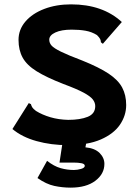

<svg xmlns="http://www.w3.org/2000/svg" viewBox="-20 -654 640 881"><path d="M290 12Q215 12 148 -6.5Q81 -25 37 -62L107 -173L112 -181L122 -176Q124 -168 128 -161.5Q132 -155 145 -145Q174 -127 211.5 -116Q249 -105 293 -104Q348 -104 382.5 -118Q417 -132 417 -167Q417 -183 406 -197.5Q395 -212 363.5 -229Q332 -246 270 -269Q193 -299 148 -327Q103 -355 84 -389.5Q65 -424 65 -471Q65 -518 96.5 -555Q128 -592 183 -613Q238 -634 306 -634Q451 -634 539 -553L458 -460L452 -453L443 -460Q443 -468 439.5 -475Q436 -482 425 -493Q401 -508 372.5 -513Q344 -518 309 -518Q262 -518 234 -505Q206 -492 206 -472Q206 -457 216.5 -445Q227 -433 259.5 -417Q292 -401 358 -376Q435 -345 478.5 -316Q522 -287 540.5 -252.5Q559 -218 559 -172Q559 -124 530.5 -82Q502 -40 442.5 -14Q383 12 290 12ZM304 207Q266 207 229 199Q192 191 152 163L196 84Q228 109 258 117.5Q288 126 319 126Q335 126 352 121Q369 116 369 107Q369 98 354 95Q339 92 318 92H253L267 0H376L372 22Q415 26 437 48Q459 70 459 98Q459 144 417.5 175.5Q376 207 304 207Z"/></svg>

Font: Inconsolata Expanded Black
Style: Regular
Weight: 900
Width: 7
Monospace: yes
Designer: Raph Levien, Cyreal, Brenton Simpson
Foundry: Raph Levien, Cyreal, Google
Version: Version 3.001; ttfautohint (v1.8.2.53-6de2)